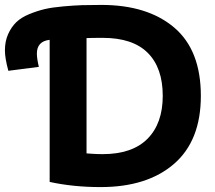

<svg xmlns="http://www.w3.org/2000/svg" viewBox="-20 -737 876 781"><path d="M392 -717Q580 -717 688.5 -625Q797 -533 797 -347Q797 -165 688 -70.5Q579 24 389 24Q278 24 182 3V-575Q130 -569 130 -519Q130 -499 138 -465L14 -449Q0 -500 0 -532Q0 -569 13 -598Q26 -627 46 -646.5Q66 -666 99 -679.5Q132 -693 162 -700Q192 -707 237 -711Q282 -715 313.5 -716Q345 -717 392 -717ZM398 -583Q349 -583 332 -582V-113Q334 -113 354.5 -111.5Q375 -110 397 -110Q518 -110 580 -172.5Q642 -235 642 -347Q642 -461 581 -522Q520 -583 398 -583Z"/></svg>

Font: Repo
Style: Bold
Weight: 700
Designer: Stefan Peev
Foundry: Context Ltd
Version: Version 001.000